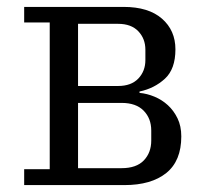

<svg xmlns="http://www.w3.org/2000/svg" viewBox="-20 -536 600 556"><path d="M50 -46H124V-471H50V-516H338Q410 -516 449 -482Q488 -448 488 -393Q488 -336 457.5 -308Q427 -280 384 -271V-267Q406 -265 427.5 -256Q449 -247 466 -231.5Q483 -216 494 -193.5Q505 -171 505 -141Q505 -70 461.5 -35Q418 0 340 0H50ZM332 -49Q375 -49 396.5 -71.5Q418 -94 418 -129V-158Q418 -193 396 -215.5Q374 -238 332 -238H206V-49ZM322 -287Q360 -287 380.5 -308.5Q401 -330 401 -362V-392Q401 -424 380.5 -445.5Q360 -467 322 -467H206V-287Z"/></svg>

Font: IBM Plex Serif
Style: Regular
Weight: 400
Designer: Mike Abbink, Paul van der Laan, Pieter van Rosmalen
Foundry: Bold Monday
Version: Version 2.6